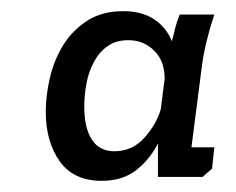

<svg xmlns="http://www.w3.org/2000/svg" viewBox="-20 -722 423 344"><path d="M364 -696Q356 -672 350 -647.5Q344 -623 341 -598L323 -458H364L360 -420L343 -405H263V-465Q249 -437 224.5 -417.5Q200 -398 162 -398Q112 -398 87 -433Q62 -468 62 -522Q62 -551 69.5 -583Q77 -615 93.5 -641.5Q110 -668 136.5 -685Q163 -702 201 -702Q234 -702 256 -687.5Q278 -673 288 -648Q291 -660 294 -672Q297 -684 302 -696ZM210 -650Q188 -650 173 -639.5Q158 -629 148.5 -611.5Q139 -594 135 -573Q131 -552 131 -531Q131 -493 144.5 -472Q158 -451 185 -451Q217 -451 238.5 -475Q260 -499 268 -526L275 -581Q275 -613 256 -631.5Q237 -650 210 -650Z"/></svg>

Font: Zilla Slab Medium
Style: Regular
Weight: 500
Designer: Typotheque.com
Foundry: Typotheque type foundry
Version: Version 1.1; 2017